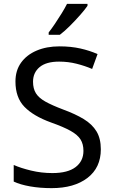

<svg xmlns="http://www.w3.org/2000/svg" viewBox="-20 -964 589 994"><path d="M502 -191Q502 -96 433 -43Q364 10 247 10Q187 10 136 1Q85 -8 51 -24V-110Q87 -94 140.5 -81Q194 -68 251 -68Q331 -68 371.5 -99Q412 -130 412 -183Q412 -218 397 -242Q382 -266 345.5 -286.5Q309 -307 244 -330Q153 -363 106.5 -411Q60 -459 60 -542Q60 -599 89 -639.5Q118 -680 169.5 -702Q221 -724 288 -724Q347 -724 396 -713Q445 -702 485 -684L457 -607Q420 -623 376.5 -634Q333 -645 286 -645Q219 -645 185 -616.5Q151 -588 151 -541Q151 -505 166 -481Q181 -457 215 -438Q249 -419 307 -397Q370 -374 413.5 -347.5Q457 -321 479.5 -284Q502 -247 502 -191ZM433 -934Q421 -916 396 -887.5Q371 -859 342.5 -830.5Q314 -802 290 -784H232V-796Q247 -815 264.5 -841Q282 -867 299 -894.5Q316 -922 327 -944H433Z"/></svg>

Font: Noto Sans Symbols 2
Style: Regular
Weight: 400
Designer: Monotype Design Team
Foundry: Monotype Imaging Inc.
Version: Version 2.008; ttfautohint (v1.8.4.7-5d5b)